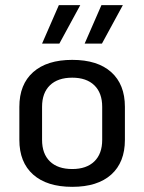

<svg xmlns="http://www.w3.org/2000/svg" viewBox="-20 -713 559 744"><path d="M55 -171V-299Q55 -386 108.5 -433.5Q162 -481 260 -481Q358 -481 411 -433.5Q464 -386 464 -299V-171Q464 -84 411 -36.5Q358 11 260 11Q162 11 108.5 -36.5Q55 -84 55 -171ZM376 -171V-299Q376 -353 345.5 -382.5Q315 -412 260 -412Q204 -412 173.5 -382.5Q143 -353 143 -299V-171Q143 -117 173.5 -87.5Q204 -58 260 -58Q315 -58 345.5 -87.5Q376 -117 376 -171ZM208 -693H291L210 -544H143ZM373 -693H456L375 -544H308Z"/></svg>

Font: KoHo Medium
Style: Regular
Weight: 500
Version: Version 1.000; ttfautohint (v1.6)